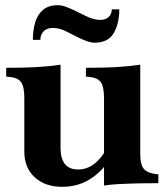

<svg xmlns="http://www.w3.org/2000/svg" viewBox="-20 -708 638 742"><path d="M221 14Q154 14 114 -23Q74 -60 74 -122V-329Q74 -373 61.5 -390.5Q49 -408 15 -411L4 -412V-446Q69 -446 117.5 -448.5Q166 -451 214 -458V-136Q214 -95 231 -74Q248 -53 282 -53Q321 -53 352.5 -81.5Q384 -110 407 -165H433Q424 -128 405.5 -96Q387 -64 361 -41Q302 14 221 14ZM382 9V-329Q382 -373 369.5 -390.5Q357 -408 323 -411L312 -412V-446Q377 -446 425.5 -448.5Q474 -451 522 -458V-114Q522 -71 536.5 -54.5Q551 -38 592 -34V0Q535 0 498.5 1Q462 2 436 3.5Q410 5 382 9ZM345 -543Q333 -543 318.5 -548Q304 -553 289 -560L237 -586Q224 -593 210.5 -596.5Q197 -600 185 -600Q160 -600 148 -586.5Q136 -573 136 -554H107Q107 -591 116 -621.5Q125 -652 146.5 -670Q168 -688 203 -688Q217 -688 232.5 -682.5Q248 -677 265 -669L312 -646Q326 -639 340.5 -635Q355 -631 368 -631Q387 -631 399.5 -642Q412 -653 412 -672H441Q441 -617 419.5 -580Q398 -543 345 -543Z"/></svg>

Font: Baskervville SC
Style: Regular
Weight: 400
Designer: Alexis Faudot, Rémi Forte, Morgane Pierson, Rafael Ribas, Tanguy Vanlaeys, Rosalie Wagner, Thomas Huot-Marchand
Foundry: ANRT
Version: Version 1.100